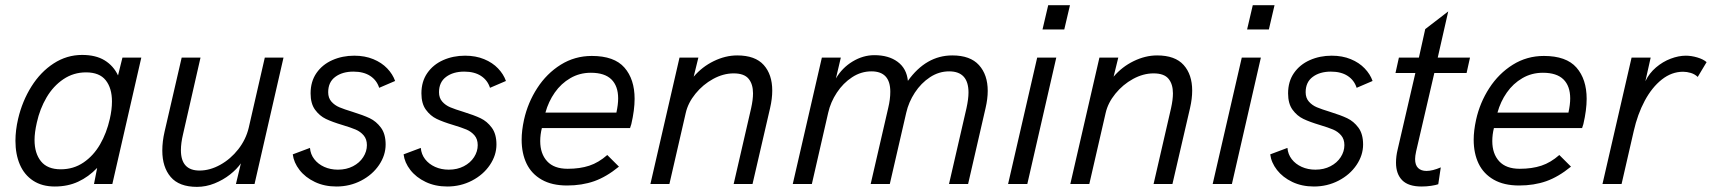

<svg xmlns="http://www.w3.org/2000/svg" viewBox="-20 -710 6606 741"><path d="M525.4 -487.8 413.6 0H342.8L355 -62Q321.8 -27.3 281.7 -8.8Q241.7 9.8 191.4 9.8Q142.1 9.8 107.9 -12.7Q73.7 -35.2 56.6 -75Q39.6 -114.7 39.6 -166.5Q39.6 -207 49.8 -251Q65.9 -319.8 101.3 -376.2Q136.7 -432.6 187.3 -465.3Q237.8 -498 296.9 -498Q349.6 -498 383.8 -477.1Q418 -456.1 435.5 -418.9L452.6 -487.8ZM412.1 -318.4Q412.1 -370.1 387.9 -400.4Q363.8 -430.7 312 -430.7Q263.7 -430.7 224.6 -404.3Q185.5 -377.9 159.7 -334Q133.8 -290 122.1 -236.8Q113.3 -198.2 113.3 -169.9Q113.3 -118.2 138.2 -87.4Q163.1 -56.6 214.4 -56.6Q263.7 -56.6 302.2 -82.8Q340.8 -108.9 366.2 -152.8Q391.6 -196.8 403.8 -251Q412.1 -287.1 412.1 -318.4Z M606.4 -128.9Q606.4 -164.1 615.2 -202.1L681.2 -487.8H753.9L686.5 -192.4Q678.2 -157.7 678.2 -130.4Q678.2 -51.8 750 -51.8Q790 -51.8 830.1 -74Q870.1 -96.2 899.7 -134Q929.2 -171.9 939.9 -216.8L1002 -487.8H1074.2L962.4 0H890.6L909.7 -79.6Q894 -57.1 867.7 -36.4Q841.3 -15.6 808.1 -2.2Q774.9 11.2 740.2 11.2Q671.4 11.2 638.9 -26.9Q606.4 -64.9 606.4 -128.9Z M1109.9 -114.3 1176.3 -139.2Q1178.2 -114.7 1192.9 -95.7Q1207.5 -76.7 1231.4 -65.9Q1255.4 -55.2 1284.2 -55.2Q1316.9 -55.2 1342.3 -68.4Q1367.7 -81.5 1381.8 -103.5Q1396 -125.5 1396 -149.9Q1396 -172.9 1383.5 -187.5Q1371.1 -202.1 1352.5 -210Q1334 -217.8 1301.8 -227.5Q1262.2 -239.3 1237.8 -251Q1213.4 -262.7 1196 -286.4Q1178.7 -310.1 1178.7 -349.6Q1178.7 -395.5 1201.4 -428.2Q1224.1 -460.9 1262.7 -478Q1301.3 -495.1 1347.2 -495.1Q1388.2 -495.1 1420.7 -481.7Q1453.1 -468.3 1474.4 -446Q1495.6 -423.8 1504.9 -397.5L1443.4 -371.1Q1434.1 -400.4 1408.7 -417Q1383.3 -433.6 1343.8 -433.6Q1301.3 -433.6 1273.9 -413.3Q1246.6 -393.1 1246.6 -354Q1246.6 -332 1259 -317.9Q1271.5 -303.7 1290 -295.9Q1308.6 -288.1 1340.8 -278.3Q1381.8 -265.6 1407 -253.7Q1432.1 -241.7 1450.2 -217.3Q1468.3 -192.9 1468.3 -152.3Q1468.3 -110.8 1442.9 -73.2Q1417.5 -35.6 1373.8 -12.9Q1330.1 9.8 1278.3 9.8Q1231.9 9.8 1195.1 -7.8Q1158.2 -25.4 1136 -54Q1113.8 -82.5 1109.9 -114.3Z M1537.6 -114.3 1604 -139.2Q1606 -114.7 1620.6 -95.7Q1635.3 -76.7 1659.2 -65.9Q1683.1 -55.2 1711.9 -55.2Q1744.6 -55.2 1770 -68.4Q1795.4 -81.5 1809.6 -103.5Q1823.7 -125.5 1823.7 -149.9Q1823.7 -172.9 1811.3 -187.5Q1798.8 -202.1 1780.3 -210Q1761.7 -217.8 1729.5 -227.5Q1689.9 -239.3 1665.5 -251Q1641.1 -262.7 1623.8 -286.4Q1606.4 -310.1 1606.4 -349.6Q1606.4 -395.5 1629.2 -428.2Q1651.9 -460.9 1690.4 -478Q1729 -495.1 1774.9 -495.1Q1815.9 -495.1 1848.4 -481.7Q1880.9 -468.3 1902.1 -446Q1923.3 -423.8 1932.6 -397.5L1871.1 -371.1Q1861.8 -400.4 1836.4 -417Q1811 -433.6 1771.5 -433.6Q1729 -433.6 1701.7 -413.3Q1674.3 -393.1 1674.3 -354Q1674.3 -332 1686.8 -317.9Q1699.2 -303.7 1717.8 -295.9Q1736.3 -288.1 1768.6 -278.3Q1809.6 -265.6 1834.7 -253.7Q1859.9 -241.7 1877.9 -217.3Q1896 -192.9 1896 -152.3Q1896 -110.8 1870.6 -73.2Q1845.2 -35.6 1801.5 -12.9Q1757.8 9.8 1706.1 9.8Q1659.7 9.8 1622.8 -7.8Q1585.9 -25.4 1563.7 -54Q1541.5 -82.5 1537.6 -114.3Z M1993.2 -170.9Q1993.2 -205.6 2002.4 -248Q2017.1 -314 2053.5 -370.1Q2089.8 -426.3 2144 -460.2Q2198.2 -494.1 2264.2 -494.1Q2350.6 -494.1 2389.9 -449.2Q2429.2 -404.3 2429.2 -328.6Q2429.2 -285.6 2416.5 -231L2411.6 -215.8H2071.3Q2064.9 -190.4 2064.9 -165.5Q2064.9 -116.7 2091.6 -87.6Q2118.2 -58.6 2170.9 -58.6Q2218.3 -58.6 2254.4 -70.6Q2290.5 -82.5 2323.7 -111.8L2368.7 -66.9Q2320.3 -27.3 2273.2 -10.7Q2226.1 5.9 2168.5 5.9Q2109.9 5.9 2070.6 -16.6Q2031.2 -39.1 2012.2 -78.6Q1993.2 -118.2 1993.2 -170.9ZM2358.9 -275.4Q2365.7 -306.6 2365.7 -330.1Q2365.7 -377.9 2339.6 -403.6Q2313.5 -429.2 2260.3 -429.2Q2216.8 -429.2 2181.2 -408.4Q2145.5 -387.7 2121.1 -352.8Q2096.7 -317.9 2085 -275.4Z M2602.5 -487.8H2675.3L2657.2 -414.1Q2689.5 -452.1 2734.6 -474.1Q2779.8 -496.1 2825.2 -496.1Q2894.5 -496.1 2927.5 -459.2Q2960.4 -422.4 2960.4 -360.4Q2960.4 -329.1 2952.1 -293L2884.3 0H2811.5L2878.9 -292.5Q2886.2 -325.2 2886.2 -349.6Q2886.2 -385.3 2869.1 -406Q2852.1 -426.8 2811.5 -426.8Q2771.5 -426.8 2732.2 -405.3Q2692.9 -383.8 2664.1 -348.4Q2635.3 -313 2626.5 -273.9L2563.5 0H2490.2Z M3151.9 -487.8H3225.1L3206.1 -407.2Q3230 -448.2 3270.5 -472.7Q3311 -497.1 3354.5 -497.1Q3409.7 -497.1 3444.3 -471.4Q3479 -445.8 3483.9 -397.9Q3554.2 -496.1 3655.3 -496.1Q3724.6 -496.1 3758.3 -458.7Q3792 -421.4 3792 -359.4Q3792 -328.6 3783.7 -293L3716.3 0H3642.6L3710 -292.5Q3717.8 -328.1 3717.8 -353Q3717.8 -434.6 3643.1 -434.6Q3603.5 -434.6 3569.1 -411.9Q3534.7 -389.2 3510.7 -352.5Q3486.8 -315.9 3477.5 -274.9L3414.1 0H3340.3L3408.2 -294.4Q3416 -327.1 3416 -356Q3416 -434.6 3343.3 -434.6Q3303.2 -434.6 3268.6 -411.9Q3233.9 -389.2 3209.7 -352.5Q3185.5 -315.9 3176.3 -274.9L3113.3 0H3039.6Z M4003.4 -596.2 4025.4 -689.9H4109.4L4087.4 -596.2ZM3870.6 0 3982.9 -487.8H4056.6L3944.8 0Z M4223.1 -487.8H4295.9L4277.8 -414.1Q4310.1 -452.1 4355.2 -474.1Q4400.4 -496.1 4445.8 -496.1Q4515.1 -496.1 4548.1 -459.2Q4581.1 -422.4 4581.1 -360.4Q4581.1 -329.1 4572.8 -293L4504.9 0H4432.1L4499.5 -292.5Q4506.8 -325.2 4506.8 -349.6Q4506.8 -385.3 4489.7 -406Q4472.7 -426.8 4432.1 -426.8Q4392.1 -426.8 4352.8 -405.3Q4313.5 -383.8 4284.7 -348.4Q4255.9 -313 4247.1 -273.9L4184.1 0H4110.8Z M4793 -596.2 4814.9 -689.9H4898.9L4877 -596.2ZM4660.2 0 4772.5 -487.8H4846.2L4734.4 0Z M4882.3 -114.3 4948.7 -139.2Q4950.7 -114.7 4965.3 -95.7Q4980 -76.7 5003.9 -65.9Q5027.8 -55.2 5056.6 -55.2Q5089.4 -55.2 5114.7 -68.4Q5140.1 -81.5 5154.3 -103.5Q5168.5 -125.5 5168.5 -149.9Q5168.5 -172.9 5156 -187.5Q5143.6 -202.1 5125 -210Q5106.4 -217.8 5074.2 -227.5Q5034.7 -239.3 5010.3 -251Q4985.8 -262.7 4968.5 -286.4Q4951.2 -310.1 4951.2 -349.6Q4951.2 -395.5 4973.9 -428.2Q4996.6 -460.9 5035.2 -478Q5073.7 -495.1 5119.6 -495.1Q5160.6 -495.1 5193.1 -481.7Q5225.6 -468.3 5246.8 -446Q5268.1 -423.8 5277.3 -397.5L5215.8 -371.1Q5206.5 -400.4 5181.2 -417Q5155.8 -433.6 5116.2 -433.6Q5073.7 -433.6 5046.4 -413.3Q5019 -393.1 5019 -354Q5019 -332 5031.5 -317.9Q5043.9 -303.7 5062.5 -295.9Q5081.1 -288.1 5113.3 -278.3Q5154.3 -265.6 5179.4 -253.7Q5204.6 -241.7 5222.7 -217.3Q5240.7 -192.9 5240.7 -152.3Q5240.7 -110.8 5215.3 -73.2Q5189.9 -35.6 5146.2 -12.9Q5102.5 9.8 5050.8 9.8Q5004.4 9.8 4967.5 -7.8Q4930.7 -25.4 4908.4 -54Q4886.2 -82.5 4882.3 -114.3Z M5367.7 -82Q5367.7 -106.9 5374 -132.8L5442.4 -428.2H5365.7L5378.9 -487.8H5456.1L5480.5 -597.7L5569.3 -666L5528.8 -487.8H5653.3L5640.1 -428.2H5515.6L5445.3 -125.5Q5441.4 -107.4 5441.4 -96.2Q5441.4 -72.8 5453.1 -61.5Q5464.8 -50.3 5485.4 -50.3Q5508.8 -50.3 5540.5 -64L5530.8 1Q5521.5 4.4 5503.4 7.1Q5485.4 9.8 5466.3 9.8Q5415.5 9.8 5391.6 -14.4Q5367.7 -38.6 5367.7 -82Z M5667.5 -170.9Q5667.5 -205.6 5676.8 -248Q5691.4 -314 5727.8 -370.1Q5764.2 -426.3 5818.4 -460.2Q5872.6 -494.1 5938.5 -494.1Q6024.9 -494.1 6064.2 -449.2Q6103.5 -404.3 6103.5 -328.6Q6103.5 -285.6 6090.8 -231L6085.9 -215.8H5745.6Q5739.3 -190.4 5739.3 -165.5Q5739.3 -116.7 5765.9 -87.6Q5792.5 -58.6 5845.2 -58.6Q5892.6 -58.6 5928.7 -70.6Q5964.8 -82.5 5998 -111.8L6043 -66.9Q5994.6 -27.3 5947.5 -10.7Q5900.4 5.9 5842.8 5.9Q5784.2 5.9 5744.9 -16.6Q5705.6 -39.1 5686.5 -78.6Q5667.5 -118.2 5667.5 -170.9ZM6033.2 -275.4Q6040 -306.6 6040 -330.1Q6040 -377.9 6013.9 -403.6Q5987.8 -429.2 5934.6 -429.2Q5891.1 -429.2 5855.5 -408.4Q5819.8 -387.7 5795.4 -352.8Q5771 -317.9 5759.3 -275.4Z M6276.9 -487.8H6350.6L6330.1 -396.5Q6344.7 -427.2 6371.1 -449.7Q6397.5 -472.2 6428 -483.6Q6458.5 -495.1 6486.3 -495.1Q6507.3 -495.1 6530.5 -488.3Q6553.7 -481.4 6566.4 -470.2L6532.2 -413.1Q6521 -423.8 6505.6 -428.5Q6490.2 -433.1 6475.6 -433.1Q6431.6 -433.1 6393.6 -403.1Q6355.5 -373 6327.6 -321Q6299.8 -269 6285.2 -204.1L6238.3 0H6164.6Z"/></svg>

Font: Acari Sans
Style: Italic
Weight: 400
Italic angle: -13°
Designer: Alfredo Marco Pradil and Stefan Peev
Foundry: Hanken Design Co.
Version: Version 1.045;January 11, 2019;FontCreator 11.5.0.2425 64-bi